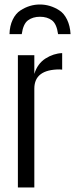

<svg xmlns="http://www.w3.org/2000/svg" viewBox="-20 -829 332 849"><path d="M76.2 -678.2H22Q22.9 -714.4 36.1 -741.9Q49.3 -769.5 70.8 -783.2Q110.8 -809.1 156.2 -809.1Q202.1 -809.1 242.2 -783.2Q263.2 -770 276.6 -742.2Q290 -714.4 292 -678.2H236.8Q230.5 -723.6 209.5 -739.3Q188.5 -754.9 156.7 -754.9Q125.5 -754.9 104 -739.3Q82.5 -723.6 76.2 -678.2ZM131.8 0H59.1V-585H131.8V-502Q145.5 -547.4 181.2 -570.3Q216.8 -592.8 254.9 -594.2V-521Q248 -522 244.1 -522Q131.8 -522 131.8 -437Z"/></svg>

Font: VL Oswald
Style: Light
Weight: 300
Designer: vernon adams
Foundry: vernon adams
Version: Version ; ttfautohint (v0.92.18-e454-dirty) -l 8 -r 50 -G 20